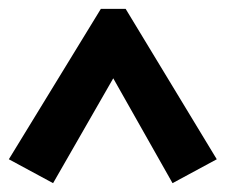

<svg xmlns="http://www.w3.org/2000/svg" viewBox="-45 -616 510 434"><path d="M75 -202 -25 -256 183 -596H239L445 -256L345 -202L211 -439Z"/></svg>

Font: Piazzolla SC ExtraBold
Style: Regular
Weight: 800
Designer: Juan Pablo del Peral
Foundry: Huerta Tipografica
Version: Version 1.330